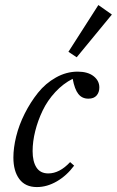

<svg xmlns="http://www.w3.org/2000/svg" viewBox="-20 -739 469 770"><path d="M287.6 -509.3 254.4 -531.2 374.5 -718.8 428.7 -680.7ZM127.9 11.2Q81.5 11.2 57.6 -20.8Q33.7 -52.7 33.7 -107.4Q33.7 -146 44.9 -191.9Q56.2 -237.8 79.1 -283.4Q102.1 -329.1 132.3 -366.9Q162.6 -404.8 204.3 -428.2Q246.1 -451.7 291.5 -451.7Q332 -451.7 355.2 -433.6Q378.4 -415.5 378.4 -388.2Q378.4 -368.7 367.4 -356Q356.4 -343.3 334.5 -343.3Q309.1 -343.3 294.2 -362.1Q279.3 -380.9 271.5 -422.9Q233.4 -403.8 201.9 -369.9Q170.4 -335.9 151.1 -295.7Q131.8 -255.4 121.3 -213.4Q110.8 -171.4 110.8 -132.8Q110.8 -91.3 126.2 -67.4Q141.6 -43.5 173.8 -43.5Q218.8 -43.5 261.2 -88.9L277.3 -74.7Q247.6 -34.7 208 -11.7Q168.5 11.2 127.9 11.2Z"/></svg>

Font: Elstob 10pt
Style: Italic
Weight: 400
Italic angle: -20°
Designer: Peter S. Baker
Version: Version 1.015